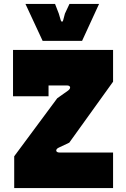

<svg xmlns="http://www.w3.org/2000/svg" viewBox="-20 -953 639 973"><path d="M52 0H553V-180H282C260 -180 260 -197 278 -205L331 -230L553 -539V-700H46V-465H226V-520H319C338 -520 341 -506 325 -494L270 -455L52 -161ZM196 -746H396L482 -933H332L309 -884L300 -850C298 -841 291 -841 288 -850L278 -884L259 -933H109Z"/></svg>

Font: Finlandica Black
Style: Regular
Weight: 900
Designer: Niklas Ekholm, Juho Hiilivirta, Jaakko Suomalainen
Foundry: Helsinki Type Studio
Version: Version 2.000;Glyphs 3.2 (3202)